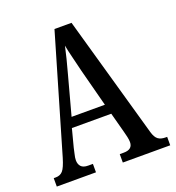

<svg xmlns="http://www.w3.org/2000/svg" viewBox="-130 -818 842 921"><g transform="rotate(-20 291.0 -357.0)"><path d="M3 0V-43H14Q36 -43 49.5 -58Q63 -73 77 -120L251 -714H338L514 -92Q522 -64 536 -53.5Q550 -43 574 -43H582V0H340V-43H361Q406 -43 406 -81Q406 -92 402.5 -108Q399 -124 395 -138L368 -239H167L143 -147Q141 -135 136.5 -117.5Q132 -100 132 -87Q132 -67 143 -55Q154 -43 179 -43H203V0ZM184 -290H354L304 -481Q294 -524 285 -559Q276 -594 271 -622Q265 -594 256.5 -560Q248 -526 238 -490Z"/></g></svg>

Font: Noto Serif Myanmar ExtraCondensed Medium
Style: Regular
Weight: 500
Width: 2
Designer: Ben Mitchell and the Monotype Design Team
Foundry: Monotype Imaging Inc.
Version: Version 2.106; ttfautohint (v1.8.4.7-5d5b)